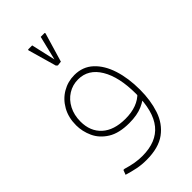

<svg xmlns="http://www.w3.org/2000/svg" viewBox="-255 -725 1003 1003"><g transform="rotate(-45 246.5 -223.0)"><path d="M270 0Q195 0 150 -28Q105 -56 85 -99.5Q65 -143 65 -189Q65 -246 89.5 -289.5Q114 -333 155 -357Q196 -381 244 -381Q306 -381 348 -342Q390 -303 411.5 -236Q433 -169 433 -84H403Q403 -208 360 -279.5Q317 -351 242 -351Q201 -351 167.5 -330Q134 -309 114.5 -271.5Q95 -234 95 -186Q95 -114 141 -72Q187 -30 272 -30Q317 -30 352 -43Q387 -56 410 -81L432 -61Q408 -35 368.5 -17.5Q329 0 270 0ZM197 200Q161 200 129.5 193.5Q98 187 65 177L75 151H83Q116 161 143 165.5Q170 170 197 170Q301 170 352 107.5Q403 45 403 -84H433Q433 -5 411.5 59.5Q390 124 338.5 162Q287 200 197 200ZM219 -477 211 -484 166 -642 168 -646H198L230 -505L227 -506L261 -646H290L292 -642L244 -480Z"/></g></svg>

Font: Fustat ExtraLight
Style: Regular
Weight: 250
Designer: Mohamed Gaber, Khaled Hosny, Laura Garcia Mut
Foundry: Kief Type Foundry, Alif Type Foundry, Hard Type Foundry
Version: Version 1.007